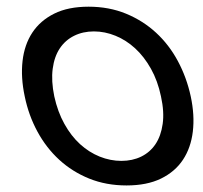

<svg xmlns="http://www.w3.org/2000/svg" viewBox="-20 -549 614 580"><path d="M54.7 -257.8Q42.5 -314.9 48.1 -364.5Q53.7 -414.1 77.6 -450.4Q101.6 -486.8 143.8 -507.8Q186 -528.8 247.6 -528.8Q309.1 -528.8 360.4 -507.8Q411.6 -486.8 451.2 -450.4Q490.7 -414.1 517.3 -364.5Q543.9 -314.9 556.2 -257.8Q568.4 -200.7 562.5 -151.6Q556.6 -102.5 532.7 -66.4Q508.8 -30.3 466.3 -9.5Q423.8 11.2 362.3 11.2Q300.8 11.2 249.5 -9.5Q198.2 -30.3 158.9 -66.4Q119.6 -102.5 93 -151.6Q66.4 -200.7 54.7 -257.8ZM144 -257.8Q154.3 -210.9 174.6 -174.6Q194.8 -138.2 221.9 -113.5Q249 -88.9 281.2 -75.9Q313.5 -63 346.7 -63Q379.9 -63 406.5 -75.9Q433.1 -88.9 449.7 -113.5Q466.3 -138.2 471.4 -174.6Q476.6 -210.9 466.3 -257.8Q456.5 -304.7 436 -341.3Q415.5 -377.9 388.4 -402.8Q361.3 -427.7 329.1 -440.9Q296.9 -454.1 263.7 -454.1Q230.5 -454.1 203.9 -440.9Q177.2 -427.7 160.6 -402.8Q144 -377.9 139.2 -341.3Q134.3 -304.7 144 -257.8Z"/></svg>

Font: XB Khoramshahr
Style: Oblique
Weight: 400
Italic angle: 12°
Designer: Behnam
Foundry: Irmug
Version: Version 8.005 2009